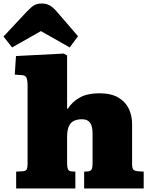

<svg xmlns="http://www.w3.org/2000/svg" viewBox="-49 -1073 860 1093"><path d="M43 0V-96L80 -98Q96 -99 102 -107.5Q108 -116 108 -143V-583Q108 -617 101.5 -631Q95 -645 70 -646L35 -648L42 -754L314 -768L333 -757V-454H337Q363 -495 406.5 -518.5Q450 -542 516 -542Q583 -542 624 -518Q665 -494 684 -454.5Q703 -415 703 -367V-138Q703 -118 709 -109Q715 -100 737 -98L769 -96V0H430V-96L449 -97Q467 -98 472.5 -108.5Q478 -119 478 -141V-312Q478 -338 472.5 -356Q467 -374 454 -384Q441 -394 416 -394Q391 -394 372 -385Q353 -376 343 -354Q333 -332 333 -293V-142Q333 -121 338 -109.5Q343 -98 360 -97L380 -96V0ZM20 -803 -29 -865 101 -1004Q127 -1032 144.5 -1042.5Q162 -1053 189 -1053Q212 -1053 231.5 -1043.5Q251 -1034 275 -1006L395 -867L348 -803L184 -896Z"/></svg>

Font: Literata Variable Black
Style: Regular
Weight: 900
Designer: Latin by Veronika Burian and Jose Scaglione. Greek by Irene Vlachou. Cyrillic by Vera Evstafieva.
Foundry: TypeTogether
Version: Version 3.021